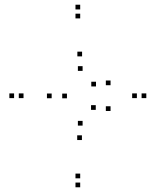

<svg xmlns="http://www.w3.org/2000/svg" viewBox="-20 -772 660 814"><path d="M330.2 -471.5V-491.5H310.2V-471.5ZM387 -405.5V-425.5H367V-405.5ZM448.7 -410.7V-430.7H428.7V-410.7ZM328 -533V-553H308V-533ZM199 -355.5V-375.5H179V-355.5ZM327.3 -178.3V-198.3H307.3V-178.3ZM448.7 -301.5V-321.5H428.7V-301.5ZM386 -306.2V-326.2H366V-306.2ZM330.2 -239.5V-259.5H310.2V-239.5ZM263.8 -355.2V-375.2H243.8V-355.2ZM320 -732V-752H300V-732ZM39.7 -356V-376H19.7V-356ZM320 22V2H300V22ZM600.3 -356V-376H580.3V-356ZM320 -16V-36H300V-16ZM79.7 -356V-376H59.7V-356ZM320 -694V-714H300V-694ZM560.3 -356V-376H540.3V-356Z"/></svg>

Font: Monaspace Neon Dots Var
Style: Regular
Weight: 400
Designer: Riley Cran and the Lettermatic Team
Version: Version 1.100 (Monaspace Neon Dots)